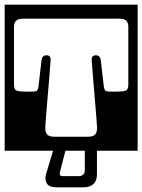

<svg xmlns="http://www.w3.org/2000/svg" viewBox="-40 -626 610 823"><path d="M-20 -606H550V20H375.5V122Q375.5 149.5 360 163.2Q344.5 177 317.5 177H202.5Q169.5 177 160.2 159.2Q151 141.5 157.5 120L187.5 20H-20ZM61 -546Q37 -546 28.5 -536.8Q20 -527.5 20 -513V-262Q20 -240.5 33.5 -236.8Q47 -233 77 -233Q110 -233 116 -235.8Q122 -238.5 125 -255L138 -368Q141 -389 159 -389Q178.5 -389 177 -368Q174.5 -331.5 170.5 -284.8Q166.5 -238 162.8 -193.5Q159 -149 156.5 -117Q154 -85 154 -78Q154 -57 163.2 -48.5Q172.5 -40 192 -40H338Q357.5 -40 366.8 -48.5Q376 -57 376 -78Q376 -85 373.5 -117Q371 -149 367.2 -193.5Q363.5 -238 359.5 -284.8Q355.5 -331.5 353 -368Q351.5 -389 371 -389Q389 -389 392 -368L405 -255Q408 -238.5 414 -235.8Q420 -233 453 -233Q483 -233 496.5 -236.8Q510 -240.5 510 -262V-513Q510 -527.5 501.5 -536.8Q493 -546 469 -546ZM323.5 104V20H240.5L216.5 113Q215 119 217.2 124Q219.5 129 227.5 129H295.5Q323.5 129 323.5 104Z"/></svg>

Font: Honk Rounded
Style: Regular
Weight: 400
Designer: Noopur Datye & Yesha Goshar
Foundry: Ek Type
Version: Version 1.000